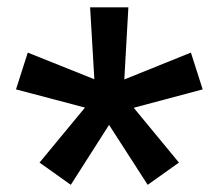

<svg xmlns="http://www.w3.org/2000/svg" viewBox="-20 -720 593 522"><path d="M225 -700H329L318 -504L499 -577L531 -477L343.5 -427L466.5 -278L381.5 -217.5L276.5 -380.5L172.5 -217.5L87.5 -278L211 -427.5L23.5 -477L55.5 -577L236.5 -504.5Z"/></svg>

Font: Overused Grotesk
Style: Bold
Weight: 710
Version: Version 0.004